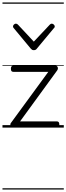

<svg xmlns="http://www.w3.org/2000/svg" viewBox="-20 -1030 535 1550"><path d="M86 0Q68 0 64.5 -13.5Q61 -27 67 -36L370 -450H88Q78 -450 73 -455.5Q68 -461 68 -475Q68 -488 73 -494Q78 -500 88 -500H427Q437 -500 442 -494Q447 -488 447.5 -479.5Q448 -471 442 -462L142 -50H439Q449 -50 454 -44Q459 -38 459 -23Q459 -11 454 -5.5Q449 0 439 0ZM398 -839Q406 -839 414 -832Q422 -825 422 -816Q422 -814 421 -810.5Q420 -807 416 -804L278 -638Q274 -632 268 -628.5Q262 -625 253 -625Q244 -625 238.5 -628.5Q233 -632 228 -638L90 -804Q87 -807 86 -810.5Q85 -814 85 -816Q85 -825 92.5 -832Q100 -839 108 -839Q113 -839 117 -837Q121 -835 125 -831L253 -694L382 -831Q386 -835 389.5 -837Q393 -839 398 -839ZM0 490H495V500H0ZM0 -20H495V0H0ZM0 -505H495V-500H0ZM0 -1010H495V-1000H0Z"/></svg>

Font: Playwrite PE Guides
Style: Regular
Weight: 400
Designer: Veronika Burian, José Scaglione
Foundry: TypeTogether
Version: Version 1.003